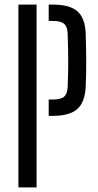

<svg xmlns="http://www.w3.org/2000/svg" viewBox="-20 -820 429 840"><path d="M60.5 0V-800H140V0ZM193 -313V-384.5H209.5Q246 -384.5 260.2 -396.8Q274.5 -409 276 -439.5Q278.5 -497.5 278.5 -550.5Q278.5 -603.5 276 -673.5Q275 -703.5 260.2 -716Q245.5 -728.5 210.5 -728.5H193V-800H210.5Q285.5 -800 319.2 -770Q353 -740 355 -670.5Q357 -603.5 357.2 -550.5Q357.5 -497.5 355 -442Q352 -373 318.2 -343Q284.5 -313 209.5 -313Z"/></svg>

Font: Big Shoulders Stencil Text
Style: Regular
Weight: 400
Designer: Patric King
Foundry: XO Type Co
Version: Version 1.000